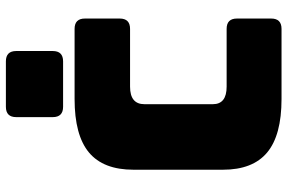

<svg xmlns="http://www.w3.org/2000/svg" viewBox="-186 -814 999 668"><g transform="rotate(-90 314.0 -479.5)"><path d="M548 0H304Q178 0 118 -50Q58 -100 58 -204V-515Q58 -620 118 -670Q178 -720 304 -720H548Q584 -720 584 -684V-563Q584 -527 548 -527H347Q286 -527 286 -477V-239Q286 -191 347 -191H548Q584 -191 584 -155V-36Q584 0 548 0ZM435 -760H277Q241 -760 241 -796V-923Q241 -959 277 -959H435Q471 -959 471 -923V-796Q471 -760 435 -760Z"/></g></svg>

Font: Bungee Spice
Style: Regular
Weight: 400
Designer: David Jonathan Ross
Foundry: David Jonathan Ross
Version: Version 2.000